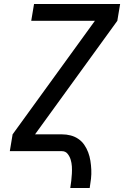

<svg xmlns="http://www.w3.org/2000/svg" viewBox="-20 -755 640 959"><path d="M331 184Q334 166 336 148Q338 130 339 112Q340 94 339 76.5Q338 59 333 42.5Q328 26 317.5 13Q307 0 289 0H29L43 -84L454 -651H136L150 -735H580L566 -651L155 -84H289Q312 -84 333 -78.5Q354 -73 371.5 -61Q389 -49 401 -31.5Q413 -14 420.5 6Q428 26 431.5 48Q435 70 436 92.5Q437 115 434.5 138Q432 161 428 184Z"/></svg>

Font: Iosevka Aile Medium
Style: Italic
Weight: 500
Italic angle: -9°
Designer: Belleve Invis
Foundry: Belleve Invis
Version: Version 31.1.0; ttfautohint (v1.8.4)